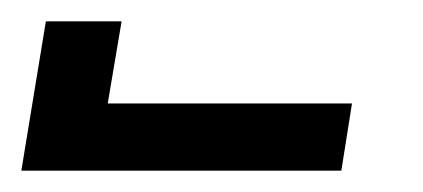

<svg xmlns="http://www.w3.org/2000/svg" viewBox="-377 -760 397 180"><path d="M-357 -600 -334 -740H-263L-276 -663H-47L-57 -600Z"/></svg>

Font: Iosevka Term Curly Md Obl
Style: Regular
Weight: 500
Italic angle: -9°
Designer: Belleve Invis
Foundry: Belleve Invis
Version: Version 32.3.0